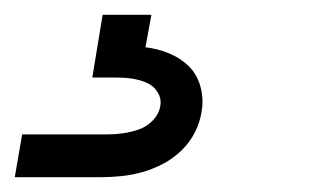

<svg xmlns="http://www.w3.org/2000/svg" viewBox="-28 -20 448 260"><path d="M-8 220 2 162H117Q128 162 138.5 160.5Q149 159 159.5 155.5Q170 152 178.5 143.5Q187 135 189 124Q191 114 185.5 105Q180 96 170.5 92Q161 88 151 86.5Q141 85 130 85H97L111 0H177L169 44Q186 46 201.5 52.5Q217 59 228 70Q239 81 243.5 97.5Q248 114 245 131Q243 145 236 159Q229 173 217.5 184Q206 195 192.5 202Q179 209 165 213Q151 217 136 218.5Q121 220 107 220Z"/></svg>

Font: Iosevka Aile Light
Style: Italic
Weight: 300
Italic angle: -9°
Designer: Belleve Invis
Foundry: Belleve Invis
Version: Version 31.1.0; ttfautohint (v1.8.4)